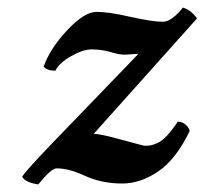

<svg xmlns="http://www.w3.org/2000/svg" viewBox="-20 -470 535 502"><path d="M38.1 -7.8Q43 -19 117.2 -96.2L341.8 -329.1Q334 -329.1 322.8 -328.1Q311.5 -327.1 304.2 -327.1Q291.5 -327.1 268.8 -334Q246.1 -340.8 219.2 -340.8Q196.8 -340.8 165.3 -322.8Q133.8 -304.7 125 -285.2Q102.5 -285.2 94.2 -295.9Q110.4 -342.3 155.3 -390.6Q200.2 -439 232.9 -439Q263.7 -439 320.8 -426Q377.9 -413.1 405.8 -413.1Q418.5 -413.1 433.1 -424.6Q447.8 -436 458 -450.2Q479 -444.3 495.1 -421.9L225.1 -120.1Q242.2 -120.1 298.6 -104.5Q355 -88.9 358.9 -88.9Q368.2 -88.9 374.5 -90.1Q380.9 -91.3 392.3 -96.4Q403.8 -101.6 417 -115.7Q430.2 -129.9 444.8 -151.9Q456.5 -151.9 465.1 -144.3Q473.6 -136.7 476.1 -127.9Q440.9 -54.2 394.3 -22.2Q347.7 9.8 299.8 9.8Q244.6 9.8 200.2 -11.2Q159.7 -29.8 127.9 -29.8Q113.8 -29.8 80.1 12.2Q45.4 6.8 38.1 -7.8Z"/></svg>

Font: Common Serif
Style: Bold Italic
Weight: 700
Italic angle: -12°
Designer: Philipp H. Poll, Khaled Hosny
Foundry: Stefan Peev, Context Ltd.
Version: Version 1.026